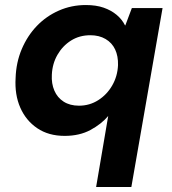

<svg xmlns="http://www.w3.org/2000/svg" viewBox="-20 -528 684 763"><path d="M362 215 410 -67Q383 -35 339.5 -11.5Q296 12 237 12Q173 12 128 -18.5Q83 -49 60.5 -100.5Q38 -152 42 -218Q44 -280 66.5 -333Q89 -386 126.5 -425Q164 -464 214 -486Q264 -508 321 -508Q362 -508 392 -497.5Q422 -487 443.5 -469Q465 -451 477 -427H478L504 -496H626L502 215ZM294 -108Q336 -108 370.5 -130Q405 -152 426 -188.5Q447 -225 449 -269Q450 -305 437.5 -331.5Q425 -358 399.5 -373Q374 -388 339 -388Q296 -388 262.5 -367Q229 -346 208.5 -310.5Q188 -275 186 -231Q184 -196 196 -168Q208 -140 233 -124Q258 -108 294 -108Z"/></svg>

Font: DM Sans 28pt ExtraBold
Style: Italic
Weight: 800
Italic angle: -10°
Version: Version 4.004;gftools[0.9.30]